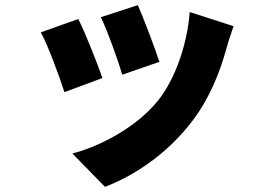

<svg xmlns="http://www.w3.org/2000/svg" viewBox="-20 -624 1040 748"><path d="M517 -604 373 -557C400 -501 442 -383 456 -333L601 -383C586 -430 537 -560 517 -604ZM890 -522 719 -577C710 -453 663 -317 597 -234C514 -129 368 -53 262 -26L389 104C509 58 635 -29 728 -151C794 -237 836 -339 862 -435C869 -459 876 -483 890 -522ZM285 -550 139 -498C166 -450 214 -319 231 -265L379 -320C359 -378 313 -494 285 -550Z"/></svg>

Font: Noto Sans KR Black
Style: Regular
Weight: 900
Designer: Ryoko NISHIZUKA 西塚涼子 (kana, bopomofo & ideographs); Paul D. Hunt (Latin, Greek & Cyrillic); Sandoll Communications 산돌커뮤니
Foundry: Adobe
Version: Version 2.004;hotconv 1.0.118;makeotfexe 2.5.65603